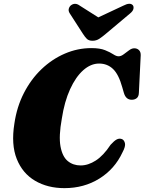

<svg xmlns="http://www.w3.org/2000/svg" viewBox="-20 -962 749 994"><path d="M611 -242Q622.5 -237.5 626.8 -221Q631 -204.5 614 -173Q574 -87 494.5 -37.5Q415 12 313.5 12Q226.5 12 161.5 -26.2Q96.5 -64.5 66.8 -139Q37 -213.5 54.5 -322.5Q67 -409 103.8 -480.5Q140.5 -552 195 -604Q249.5 -656 315.8 -684.5Q382 -713 453.5 -713Q497.5 -713 524 -702.2Q550.5 -691.5 566.2 -681Q582 -670.5 594 -670.5Q606.5 -670.5 620.2 -680.8Q634 -691 648 -701.5Q662 -712 675 -712Q690 -712 699.5 -702.5Q709 -693 708.5 -676L699 -482Q698.5 -462.5 688 -454Q677.5 -445.5 662 -445.5Q632 -445.5 621.5 -480.5L613 -510Q594.5 -577 565 -605Q535.5 -633 493 -633Q450 -633 411 -598.5Q372 -564 342.8 -500Q313.5 -436 300 -347.5Q283.5 -257 293.2 -204Q303 -151 330.8 -128.2Q358.5 -105.5 397.5 -105.5Q436.5 -105.5 476 -131Q515.5 -156.5 552.5 -212.5Q571 -233 584.2 -240Q597.5 -247 611 -242ZM528.5 -787.5Q509 -771 493.8 -761Q478.5 -751 459 -751Q439.5 -751 429.5 -761Q419.5 -771 409 -787.5L341 -893Q333 -905.5 336.2 -917Q339.5 -928.5 348 -935Q369.5 -950.5 393.5 -932.5L489 -872L618 -932.5Q653.5 -951 667.5 -935Q673 -928.5 670.8 -916.5Q668.5 -904.5 653 -892Z"/></svg>

Font: Fraunces 72pt Soft Black
Style: Italic
Weight: 900
Italic angle: -16°
Version: Version 1.000;[b76b70a41]